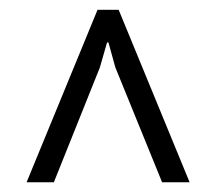

<svg xmlns="http://www.w3.org/2000/svg" viewBox="-20 -731 452 395"><path d="M90.8 -356H34.7L180.7 -710.9H224.1L370.1 -356H313.5L217.3 -592.3L203.1 -643.6H200.2L185.5 -592.3Z"/></svg>

Font: TypoPRO Roboto Slab
Style: Light
Weight: 300
Designer: Google
Version: Version 1.100263; 2013; ttfautohint (v0.94.20-1c74) -l 8 -r 